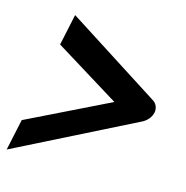

<svg xmlns="http://www.w3.org/2000/svg" viewBox="-88 -598 673 694"><g transform="rotate(15 248.5 -250.5)"><path d="M444.2 -208.3C444.2 -208.3 471.7 -220.8 478.3 -250C479.2 -253.3 479.2 -256.7 479.2 -259.2C479.2 -281.7 461.7 -291.7 461.7 -291.7L110 -516.7L85 -400L328.3 -250L21.7 -100L-3.3 16.7Z"/></g></svg>

Font: BoonHome
Style: Bold Oblique
Weight: 700
Italic angle: -12°
Designer: Sungsit Sawaiwan
Foundry: Sungsit Sawaiwan
Version: Version 0.2